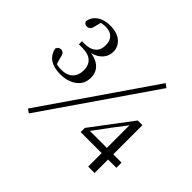

<svg xmlns="http://www.w3.org/2000/svg" viewBox="-169 -969 1228 1228"><g transform="rotate(45 445.5 -355.0)"><path d="M185 -291Q126 -291 90.5 -315Q55 -339 46 -385Q51 -398 59 -403Q67 -408 76 -408Q89 -408 98 -399Q107 -390 111 -366L128 -307L101 -330Q117 -323 132.5 -319.5Q148 -316 168 -316Q220 -316 247 -343Q274 -370 274 -417Q274 -461 247 -486Q220 -511 163 -511H134V-539H160Q206 -539 233 -561.5Q260 -584 260 -628Q260 -669 238 -690.5Q216 -712 176 -712Q161 -712 145.5 -709Q130 -706 111 -699L139 -719L125 -664Q121 -643 111.5 -635Q102 -627 89 -627Q69 -627 61 -647Q66 -678 85 -698.5Q104 -719 132 -728.5Q160 -738 191 -738Q254 -738 289 -708.5Q324 -679 324 -633Q324 -590 291.5 -559Q259 -528 197 -521L195 -530Q268 -526 304 -496Q340 -466 340 -415Q340 -356 295.5 -323.5Q251 -291 185 -291ZM729 0V-139V-154V-383H722L755 -408L659 -282L565 -155L570 -181V-169H862V-122H539V-160L745 -433H787V0ZM220 28 194 10 702 -728 728 -709Z"/></g></svg>

Font: Noto Serif SC
Style: Regular
Weight: 400
Designer: Ryoko NISHIZUKA 西塚涼子 (kana & ideographs); Frank Grießhammer (Latin, Greek & Cyrillic); Wenlong ZHANG 张文龙 (bopomofo); San
Foundry: Adobe
Version: Version 2.002-H1;hotconv 1.1.0;makeotfexe 2.6.0